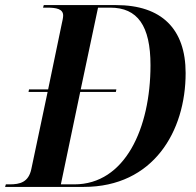

<svg xmlns="http://www.w3.org/2000/svg" viewBox="-48 -734 769 754"><path d="M-28 0H281C554 0 681 -218 681 -447C681 -621 586 -714 408 -714H124L121 -704H137C173 -704 200 -699 200 -673C200 -664 197 -652 194 -638L141 -383H66L64 -373H139L75 -70C64 -18 30 -10 -10 -10H-25ZM244 -10H191L267 -373H407L409 -383H269L337 -704H385C492 -704 543 -633 543 -478C543 -230 443 -10 244 -10Z"/></svg>

Font: Noto Serif Display SemiCondensed SemiBold
Style: Italic
Weight: 600
Width: 4
Italic angle: -12°
Designer: Monotype Design Team
Foundry: Monotype Imaging Inc.
Version: Version 2.009